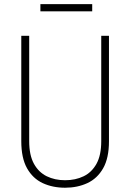

<svg xmlns="http://www.w3.org/2000/svg" viewBox="-20 -881 618 912"><path d="M460.9 -710.9H497.6V-210.4Q497.6 -130.4 470 -81.8Q442.4 -33.2 395 -11.2Q347.7 10.7 289.1 10.7Q230 10.7 182.9 -11.2Q135.7 -33.2 108.4 -81.8Q81.1 -130.4 81.1 -210.4V-710.9H118.7V-210.4Q118.7 -144 141.1 -103.3Q163.6 -62.5 202.1 -43.7Q240.7 -24.9 289.1 -24.9Q338.4 -24.9 377.2 -43.7Q416 -62.5 438.5 -103.3Q460.9 -144 460.9 -210.4ZM418 -861.3V-827.1H171.9V-861.3Z"/></svg>

Font: Roboto Condensed ExtraLight
Style: Regular
Weight: 250
Designer: Christian Robertson
Foundry: Google
Version: Version 3.008; 2023